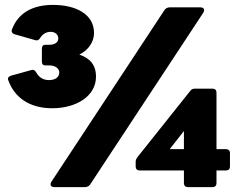

<svg xmlns="http://www.w3.org/2000/svg" viewBox="-20 -764 988 784"><path d="M193 -322C291 -322 372 -371 372 -451C372 -500 346 -527 304 -541C342 -560 364 -594 364 -629C364 -705 292 -744 196 -744C109 -744 53 -708 29 -644C25 -635 30 -627 40 -624L124 -600C133 -597 139 -601 144 -609C154 -625 169 -634 187 -634C204 -634 218 -624 218 -607C218 -594 208 -581 180 -581H165C155 -581 151 -575 151 -565V-513C151 -503 155 -497 165 -497H180C208 -497 222 -483 222 -468C222 -449 206 -437 180 -437C160 -437 141 -445 128 -468C123 -477 117 -481 108 -478L25 -455C15 -452 10 -445 14 -436C38 -369 97 -322 193 -322ZM327 0C336 0 344 -4 349 -12L810 -712C818 -725 812 -734 798 -734H673C664 -734 656 -730 651 -722L190 -22C182 -9 188 0 202 0ZM848 0C858 0 864 -6 864 -16V-68H903C913 -68 919 -74 919 -84V-139C919 -149 913 -155 903 -155H864V-386C864 -396 858 -402 848 -402H776C768 -402 762 -400 757 -393L541 -122C536 -115 534 -110 534 -102V-84C534 -74 540 -68 550 -68H731V-16C731 -6 737 0 747 0ZM673 -155 731 -229V-155Z"/></svg>

Font: LINE Seed Sans TH Heavy
Style: Regular
Weight: 900
Designer: Dalton Maag Ltd | Thai characters by Cadson Demak Co.,Ltd.
Foundry: Dalton Maag Ltd
Version: Version 1.003